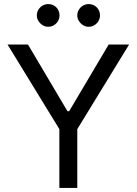

<svg xmlns="http://www.w3.org/2000/svg" viewBox="-20 -927 674 947"><path d="M118.1 -707.2 312.8 -378.5H321.1L515.9 -707.2H616.7L361.2 -290.1V0H272.8V-290.1L17.3 -707.2ZM161.6 -850.8Q161.6 -866.4 169.5 -879.3Q177.5 -892.3 190.1 -899.5Q202.7 -906.8 217.5 -906.8Q233.4 -906.8 246.2 -899.5Q259 -892.3 266.2 -879.5Q273.5 -866.7 273.5 -850.8Q273.5 -836 266.2 -823.4Q259 -810.8 246.2 -802.8Q233.4 -794.9 217.5 -794.9Q203 -794.9 190.3 -802.8Q177.5 -810.8 169.5 -823.5Q161.6 -836.3 161.6 -850.8ZM361.2 -850.8Q361.2 -866.4 369.1 -879.3Q377.1 -892.3 389.7 -899.5Q402.3 -906.8 417.1 -906.8Q432.7 -906.8 445.6 -899.5Q458.6 -892.3 465.8 -879.3Q473.1 -866.4 473.1 -850.8Q473.1 -836 465.8 -823.4Q458.6 -810.8 445.6 -802.8Q432.7 -794.9 417.1 -794.9Q402.6 -794.9 389.8 -802.8Q377.1 -810.8 369.1 -823.5Q361.2 -836.3 361.2 -850.8Z"/></svg>

Font: Pretendard Variable
Style: Regular
Weight: 400
Designer: Base glyphs from Inter by Rasmus Andersson; Hangul glyphs from Noto Sans CJK(Source Han Sans) by Jang Soo-young and Kang
Foundry: Kil Hyung-jin
Version: Version 1.100;FEAKit 1.0